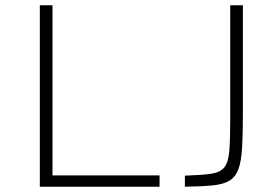

<svg xmlns="http://www.w3.org/2000/svg" viewBox="-20 -708 1060 728"><path d="M131 0V-688H179V-43H585V0ZM681 0V-42Q744 -44 779.5 -49Q815 -54 830.5 -73.5Q846 -93 849.5 -136Q853 -179 853 -256V-688H901V-282Q901 -202 898 -149Q895 -96 884 -66.5Q873 -37 850 -23Q827 -9 786 -5Q745 -1 681 0Z"/></svg>

Font: Saira Expanded ExtraLight
Style: Regular
Weight: 250
Width: 7
Designer: Hector Gatti with collaboration of the Omnibus-Type team
Foundry: Omnibus-Type
Version: Version 1.101